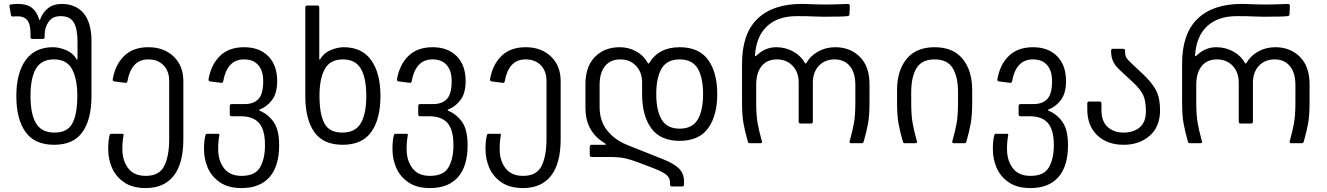

<svg xmlns="http://www.w3.org/2000/svg" viewBox="-20 -728 6747 976"><path d="M63 -240Q63 -356 110 -422Q157 -488 250 -488Q281 -488 316.5 -473Q352 -458 369 -427Q370 -424 372 -425Q374 -426 374 -428V-516Q374 -582 355 -614Q336 -646 288 -646Q247 -646 227 -617Q207 -588 207 -552V-540Q207 -530 197 -530H145Q135 -530 135 -540V-558Q135 -605 118 -626Q101 -647 62 -645L45 -644Q38 -644 36 -650L28 -696V-698Q28 -703 33 -705Q50 -708 72 -708Q117 -708 142.5 -688Q168 -668 179 -629Q180 -627 181.5 -627Q183 -627 184 -629Q197 -665 224.5 -686.5Q252 -708 293 -708Q366 -708 405.5 -660Q445 -612 445 -520V-240Q445 -122 399.5 -57Q354 8 255 8Q156 8 109.5 -57.5Q63 -123 63 -240ZM257 -54Q323 -54 348 -101Q373 -148 373 -242Q373 -326 346.5 -376Q320 -426 254 -426Q190 -426 162.5 -378.5Q135 -331 135 -240Q135 -149 163 -101.5Q191 -54 257 -54Z M530 30Q530 -12 537 -40Q539 -48 545 -48H601Q610 -48 608 -40Q602 -10 602 30Q602 88 631.5 127Q661 166 721 166Q790 166 815 115.5Q840 65 840 -20V-316Q840 -367 811 -396.5Q782 -426 734 -426Q689 -426 663 -397Q637 -368 628 -316Q626 -305 617 -307L562 -314Q552 -315 553 -325Q566 -400 611.5 -444Q657 -488 734 -488Q813 -488 862.5 -441Q912 -394 912 -316V-20Q912 103 863 165.5Q814 228 721 228Q653 228 610.5 198.5Q568 169 549 124.5Q530 80 530 30Z M1017 30Q1017 -12 1024 -40Q1026 -48 1032 -48H1088Q1097 -48 1095 -40Q1089 -10 1089 30Q1089 88 1118.5 127Q1148 166 1208 166Q1277 166 1302 122.5Q1327 79 1327 10Q1327 -68 1297 -102.5Q1267 -137 1204 -137H1158Q1148 -137 1148 -147V-189Q1148 -199 1158 -199H1224Q1270 -199 1294 -225Q1318 -251 1318 -316Q1318 -368 1293 -397Q1268 -426 1221 -426Q1176 -426 1150 -397Q1124 -368 1115 -316Q1113 -305 1104 -307L1049 -314Q1039 -315 1040 -325Q1053 -400 1098.5 -444Q1144 -488 1221 -488Q1299 -488 1344 -442Q1389 -396 1389 -316Q1389 -253 1362 -218.5Q1335 -184 1301 -172Q1298 -171 1297.5 -168.5Q1297 -166 1301 -165Q1345 -146 1372 -106.5Q1399 -67 1399 10Q1399 117 1350 172.5Q1301 228 1208 228Q1140 228 1097.5 198.5Q1055 169 1036 124.5Q1017 80 1017 30Z M1532 -240V-690Q1532 -700 1542 -700H1593Q1603 -700 1603 -690V-428Q1603 -426 1605 -425Q1607 -424 1608 -427Q1625 -458 1660.5 -473Q1696 -488 1727 -488Q1820 -488 1867 -422Q1914 -356 1914 -240Q1914 -123 1867.5 -57.5Q1821 8 1722 8Q1623 8 1577.5 -57Q1532 -122 1532 -240ZM1720 -54Q1786 -54 1814 -101.5Q1842 -149 1842 -240Q1842 -331 1814.5 -378.5Q1787 -426 1723 -426Q1657 -426 1630.5 -376Q1604 -326 1604 -242Q1604 -148 1629 -101Q1654 -54 1720 -54Z M1975 30Q1975 -12 1982 -40Q1984 -48 1990 -48H2046Q2055 -48 2053 -40Q2047 -10 2047 30Q2047 88 2076.5 127Q2106 166 2166 166Q2235 166 2260 122.5Q2285 79 2285 10Q2285 -68 2255 -102.5Q2225 -137 2162 -137H2116Q2106 -137 2106 -147V-189Q2106 -199 2116 -199H2182Q2228 -199 2252 -225Q2276 -251 2276 -316Q2276 -368 2251 -397Q2226 -426 2179 -426Q2134 -426 2108 -397Q2082 -368 2073 -316Q2071 -305 2062 -307L2007 -314Q1997 -315 1998 -325Q2011 -400 2056.5 -444Q2102 -488 2179 -488Q2257 -488 2302 -442Q2347 -396 2347 -316Q2347 -253 2320 -218.5Q2293 -184 2259 -172Q2256 -171 2255.5 -168.5Q2255 -166 2259 -165Q2303 -146 2330 -106.5Q2357 -67 2357 10Q2357 117 2308 172.5Q2259 228 2166 228Q2098 228 2055.5 198.5Q2013 169 1994 124.5Q1975 80 1975 30Z M2448 30Q2448 -12 2455 -40Q2457 -48 2463 -48H2519Q2528 -48 2526 -40Q2520 -10 2520 30Q2520 88 2549.5 127Q2579 166 2639 166Q2708 166 2733 115.5Q2758 65 2758 -20V-316Q2758 -367 2729 -396.5Q2700 -426 2652 -426Q2607 -426 2581 -397Q2555 -368 2546 -316Q2544 -305 2535 -307L2480 -314Q2470 -315 2471 -325Q2484 -400 2529.5 -444Q2575 -488 2652 -488Q2731 -488 2780.5 -441Q2830 -394 2830 -316V-20Q2830 103 2781 165.5Q2732 228 2639 228Q2571 228 2528.5 198.5Q2486 169 2467 124.5Q2448 80 2448 30Z M3386 210V201Q3386 177 3368.5 161.5Q3351 146 3302 127L3220 96Q3183 82 3154 76Q3125 70 3075 70H2988Q2978 70 2978 60V18Q2978 8 2988 8H3053Q3060 8 3060 6Q3060 3 3051 -2Q2956 -61 2956 -179V-300Q2956 -390 3004.5 -439Q3053 -488 3130 -488Q3176 -488 3214.5 -466.5Q3253 -445 3274 -406Q3275 -405 3276.5 -405Q3278 -405 3279 -406Q3328 -488 3435 -488Q3533 -488 3579.5 -424Q3626 -360 3626 -250Q3626 -140 3579.5 -76Q3533 -12 3435 -12Q3337 -12 3290.5 -76Q3244 -140 3244 -250V-308Q3244 -361 3213 -393.5Q3182 -426 3133 -426Q3083 -426 3055.5 -392Q3028 -358 3028 -296V-184Q3028 -113 3067 -64Q3106 -15 3176 12L3347 80Q3406 103 3431.5 128.5Q3457 154 3457 193V210Q3457 220 3447 220H3396Q3386 220 3386 210ZM3435 -74Q3499 -74 3526.5 -120Q3554 -166 3554 -250Q3554 -334 3526.5 -380Q3499 -426 3435 -426Q3371 -426 3343.5 -380Q3316 -334 3316 -250Q3316 -166 3343.5 -120Q3371 -74 3435 -74Z M4078 -406Q4099 -444 4138.5 -466Q4178 -488 4225 -488Q4302 -488 4351 -439Q4400 -390 4400 -300V-209Q4400 -143 4393 -103Q4386 -63 4371 -10Q4369 -4 4367 -2Q4365 0 4360 0H4308Q4296 0 4299 -10Q4314 -63 4321 -103Q4328 -143 4328 -209V-296Q4328 -358 4300 -392Q4272 -426 4222 -426Q4173 -426 4142.5 -393.5Q4112 -361 4112 -308V-110Q4112 -100 4102 -100H4050Q4040 -100 4040 -110V-308Q4040 -361 4009 -393.5Q3978 -426 3929 -426Q3879 -426 3851.5 -392Q3824 -358 3824 -296V-209Q3824 -143 3831 -103Q3838 -63 3853 -10L3854 -7Q3854 0 3844 0H3792Q3787 0 3785 -2Q3783 -4 3781 -10Q3766 -63 3759 -103Q3752 -143 3752 -209V-404Q3752 -557 3830.5 -632.5Q3909 -708 4054 -708Q4085 -708 4121 -706L4172 -705Q4213 -705 4248.5 -706.5Q4284 -708 4290 -708Q4300 -708 4300 -697L4298 -655Q4298 -650 4295.5 -648.5Q4293 -647 4288 -646Q4265 -643 4168 -643Q4141 -643 4127 -644Q4087 -646 4030 -646Q3935 -646 3880 -595.5Q3825 -545 3818 -449V-446Q3818 -442 3820 -442Q3822 -442 3827 -447Q3870 -488 3926 -488Q3973 -488 4012.5 -466Q4052 -444 4073 -406Q4074 -405 4075.5 -405Q4077 -405 4078 -406Z M4612 -260V-209Q4612 -143 4619 -103Q4626 -63 4641 -10L4642 -7Q4642 0 4632 0H4580Q4575 0 4573 -2Q4571 -4 4569 -10Q4554 -63 4547 -103Q4540 -143 4540 -209V-270Q4540 -369 4588.5 -428.5Q4637 -488 4731 -488Q4825 -488 4873.5 -428.5Q4922 -369 4922 -270V-209Q4922 -143 4915 -103Q4908 -63 4893 -10Q4891 -4 4889 -2Q4887 0 4882 0H4830Q4818 0 4821 -10Q4836 -63 4843 -103Q4850 -143 4850 -209V-260Q4850 -337 4823 -381.5Q4796 -426 4731 -426Q4666 -426 4639 -381.5Q4612 -337 4612 -260Z M5027 30Q5027 -12 5034 -40Q5036 -48 5042 -48H5098Q5107 -48 5105 -40Q5099 -10 5099 30Q5099 88 5128.5 127Q5158 166 5218 166Q5287 166 5312 122.5Q5337 79 5337 10Q5337 -68 5307 -102.5Q5277 -137 5214 -137H5168Q5158 -137 5158 -147V-189Q5158 -199 5168 -199H5234Q5280 -199 5304 -225Q5328 -251 5328 -316Q5328 -368 5303 -397Q5278 -426 5231 -426Q5186 -426 5160 -397Q5134 -368 5125 -316Q5123 -305 5114 -307L5059 -314Q5049 -315 5050 -325Q5063 -400 5108.5 -444Q5154 -488 5231 -488Q5309 -488 5354 -442Q5399 -396 5399 -316Q5399 -253 5372 -218.5Q5345 -184 5311 -172Q5308 -171 5307.5 -168.5Q5307 -166 5311 -165Q5355 -146 5382 -106.5Q5409 -67 5409 10Q5409 117 5360 172.5Q5311 228 5218 228Q5150 228 5107.5 198.5Q5065 169 5046 124.5Q5027 80 5027 30Z M5507 -172V-202Q5507 -212 5517 -212H5569Q5579 -212 5579 -202V-169Q5579 -111 5610.5 -82.5Q5642 -54 5692 -54Q5741 -54 5773 -80Q5805 -106 5805 -163Q5805 -214 5791.5 -244Q5778 -274 5738 -311L5698 -348Q5669 -374 5656 -389Q5643 -404 5635.5 -423Q5628 -442 5628 -470Q5628 -480 5638 -480H5689Q5699 -480 5699 -470Q5699 -446 5705.5 -435Q5712 -424 5740 -398L5783 -358Q5835 -310 5856 -270Q5877 -230 5877 -168Q5877 -84 5824.5 -38Q5772 8 5692 8Q5608 8 5557.5 -40.5Q5507 -89 5507 -172Z M6315 -406Q6336 -444 6375.5 -466Q6415 -488 6462 -488Q6539 -488 6588 -439Q6637 -390 6637 -300V-209Q6637 -143 6630 -103Q6623 -63 6608 -10Q6606 -4 6604 -2Q6602 0 6597 0H6545Q6533 0 6536 -10Q6551 -63 6558 -103Q6565 -143 6565 -209V-296Q6565 -358 6537 -392Q6509 -426 6459 -426Q6410 -426 6379.5 -393.5Q6349 -361 6349 -308V-110Q6349 -100 6339 -100H6287Q6277 -100 6277 -110V-308Q6277 -361 6246 -393.5Q6215 -426 6166 -426Q6116 -426 6088.5 -392Q6061 -358 6061 -296V-209Q6061 -143 6068 -103Q6075 -63 6090 -10L6091 -7Q6091 0 6081 0H6029Q6024 0 6022 -2Q6020 -4 6018 -10Q6003 -63 5996 -103Q5989 -143 5989 -209V-404Q5989 -557 6067.5 -632.5Q6146 -708 6291 -708Q6322 -708 6358 -706L6409 -705Q6450 -705 6485.5 -706.5Q6521 -708 6527 -708Q6537 -708 6537 -697L6535 -655Q6535 -650 6532.5 -648.5Q6530 -647 6525 -646Q6502 -643 6405 -643Q6378 -643 6364 -644Q6324 -646 6267 -646Q6172 -646 6117 -595.5Q6062 -545 6055 -449V-446Q6055 -442 6057 -442Q6059 -442 6064 -447Q6107 -488 6163 -488Q6210 -488 6249.5 -466Q6289 -444 6310 -406Q6311 -405 6312.5 -405Q6314 -405 6315 -406Z"/></svg>

Font: Barlow GEO
Style: Regular
Weight: 400
Designer: Jeremy Tribby
Foundry: Tribby Type
Version: Version 1.408